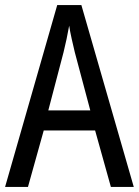

<svg xmlns="http://www.w3.org/2000/svg" viewBox="-20 -735 547 755"><path d="M416 0H506L300 -715H205L0 0H90L152 -222H354ZM274 -530 335 -301H170L230 -530C238 -562 246 -600 252 -634C256 -605 267 -560 274 -530Z"/></svg>

Font: Noto Sans Sinhala UI Condensed
Style: Regular
Weight: 400
Width: 3
Designer: Jelle Bosma - Monotype Design Team
Foundry: Monotype Imaging Inc.
Version: Version 2.006